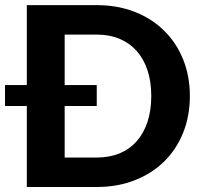

<svg xmlns="http://www.w3.org/2000/svg" viewBox="-21 -746 812 766"><path d="M-1 -406.5H86V-725.5H365Q448.5 -725.5 517 -698.5Q585.5 -671.5 634.2 -623.2Q683 -575 709.8 -508.5Q736.5 -442 736.5 -363Q736.5 -283.5 709.8 -216.8Q683 -150 634.2 -102Q585.5 -54 517 -27Q448.5 0 365 0H86V-323H-1ZM582.5 -363Q582.5 -420 567.5 -465.5Q552.5 -511 524.5 -542.5Q496.5 -574 456.2 -591Q416 -608 365 -608H237V-406.5H365V-323H237V-117.5H365Q416 -117.5 456.2 -134.2Q496.5 -151 524.5 -182.8Q552.5 -214.5 567.5 -260Q582.5 -305.5 582.5 -363Z"/></svg>

Font: Lato Heavy
Style: Regular
Weight: 800
Designer: Lukasz Dziedzic
Foundry: tyPoland Lukasz Dziedzic
Version: Version 2.007; 2014-02-27